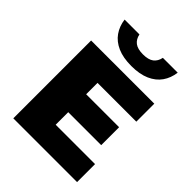

<svg xmlns="http://www.w3.org/2000/svg" viewBox="-227 -921 1038 1038"><g transform="rotate(45 292.5 -401.5)"><path d="M61 0V-595H544V-457.5H247.5V-137.5H548.5V0ZM172.5 -233.5V-370.5H499.5V-233.5ZM312 -651Q249 -651 206 -670Q163 -689 139 -723.2Q115 -757.5 109 -803H222.5Q228.5 -772.5 249.8 -756.2Q271 -740 312 -740Q353.5 -740 374.5 -756.2Q395.5 -772.5 401.5 -803H515Q509 -757 485 -723Q461 -689 418 -670Q375 -651 312 -651Z"/></g></svg>

Font: Encode Sans SC Condensed Thin ExtraBold
Style: Regular
Weight: 800
Version: Version 3.002